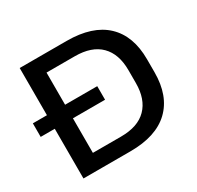

<svg xmlns="http://www.w3.org/2000/svg" viewBox="-140 -801 987 962"><g transform="rotate(-30 354.0 -319.5)"><path d="M0.5 -287.5V-366H373V-287.5ZM157.5 0V-87.5H350Q448 -87.5 498.2 -138.5Q548.5 -189.5 548.5 -283V-357.5Q548.5 -451 498.2 -501.5Q448 -552 350 -552H155.5V-639H353.5Q502.5 -639 579.5 -566.2Q656.5 -493.5 656.5 -358V-283Q656.5 -146.5 579.5 -73.2Q502.5 0 353.5 0ZM82 0V-639H187V0Z"/></g></svg>

Font: Anek Gujarati SemiExpanded Medium
Style: Regular
Weight: 500
Width: 6
Designer: Mrunmayee Ghaisas (Gujarati), Yesha Goshar (Latin)
Foundry: Ek Type
Version: Version 1.003